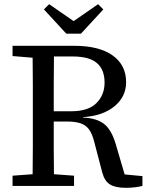

<svg xmlns="http://www.w3.org/2000/svg" viewBox="-20 -889 717 918"><path d="M327 -619H238Q237 -554 237 -488.5Q237 -423 237 -357H320Q402 -357 441 -396Q480 -435 480 -494Q480 -556 443.5 -587.5Q407 -619 327 -619ZM40 -621V-670H335Q454 -670 518.5 -624Q583 -578 583 -496Q583 -427 527.5 -381Q472 -335 377 -329V-327Q442 -324 477.5 -296.5Q513 -269 533 -201L576 -55L661 -47V0Q645 4 625 6.5Q605 9 581 9Q532 9 506 -7Q480 -23 469 -64L431 -209Q421 -250 405 -271Q389 -292 363.5 -300Q338 -308 299 -308H237Q237 -238 237 -176.5Q237 -115 238 -56L334 -49V0H40V-49L136 -56Q137 -119 137 -183Q137 -247 137 -311V-359Q137 -423 137 -486.5Q137 -550 136 -613ZM215 -869 332 -788 449 -869 474 -844 367 -728H297L190 -844Z"/></svg>

Font: Source Serif 4 SmText
Style: Regular
Weight: 400
Designer: Frank Grießhammer
Foundry: Adobe
Version: Version 4.005;hotconv 1.1.0;makeotfexe 2.6.0